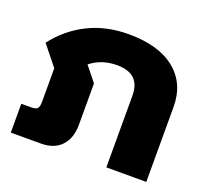

<svg xmlns="http://www.w3.org/2000/svg" viewBox="-100 -672 861 795"><g transform="rotate(20 331.0 -275.0)"><path d="M20 -127H61Q84 -127 91 -134.5Q98 -142 98 -165V-312L28 -399Q83 -471 162 -510.5Q241 -550 340 -550Q473 -550 545 -491.5Q617 -433 617 -330V0H441V-316Q441 -413 339 -413Q271 -413 222 -374L274 -309V-127Q274 -68 242.5 -34Q211 0 152 0H20Z"/></g></svg>

Font: Prompt
Style: Bold
Weight: 700
Designer: Katatrad Team
Foundry: CadsonDemak
Version: Version 1.000